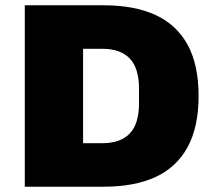

<svg xmlns="http://www.w3.org/2000/svg" viewBox="-20 -708 818 728"><path d="M74 0V-688H372Q490 -688 570 -651Q650 -614 691.5 -538Q733 -462 733 -344Q733 -227 691.5 -150.5Q650 -74 570 -37Q490 0 372 0ZM295 -165H368Q404 -165 430.5 -175Q457 -185 474 -204Q491 -223 499 -251Q507 -279 507 -314V-374Q507 -409 499 -437Q491 -465 474 -484Q457 -503 430.5 -513Q404 -523 368 -523H295Z"/></svg>

Font: Archivo SemiBold Black
Style: Regular
Weight: 900
Version: Version 2.001